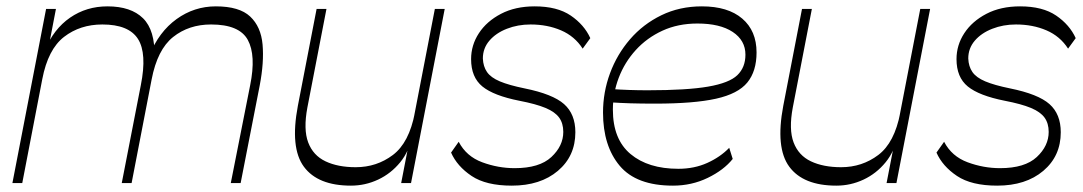

<svg xmlns="http://www.w3.org/2000/svg" viewBox="-20 -576 3407 604"><path d="M19 0 125 -548H156L126 -392L121 -418Q149 -485 200.5 -520.5Q252 -556 318 -556Q392 -556 430 -518.5Q468 -481 466 -398L450 -402Q480 -476 535.5 -516Q591 -556 659 -556Q733 -556 767 -524Q801 -492 806 -436Q811 -380 797 -307L737 0H706L767 -308Q786 -402 759.5 -450.5Q733 -499 644 -499Q574 -499 524.5 -459.5Q475 -420 457 -326L394 0H363L423 -308Q443 -408 414 -453.5Q385 -499 302 -499Q232 -499 181.5 -460Q131 -421 113 -327L50 0Z M1084 8Q980 8 936 -51.5Q892 -111 917 -243L976 -548H1007L947 -238Q934 -169 949.5 -128Q965 -87 1004 -68.5Q1043 -50 1099 -50Q1165 -50 1216 -88.5Q1267 -127 1285 -221L1277 -151Q1268 -101 1239 -65.5Q1210 -30 1169.5 -11Q1129 8 1084 8ZM1242 0 1348 -548H1379L1273 0Z M1590 8Q1509 8 1463.5 -22.5Q1418 -53 1399 -96L1423 -130Q1447 -84 1497 -65.5Q1547 -47 1599 -47Q1677 -47 1714.5 -82Q1752 -117 1752 -161Q1752 -188 1739 -206Q1726 -224 1696 -236.5Q1666 -249 1614 -259Q1533 -275 1497.5 -304Q1462 -333 1462 -390Q1462 -434 1486.5 -471.5Q1511 -509 1556 -532.5Q1601 -556 1662 -556Q1733 -556 1775.5 -527Q1818 -498 1837 -456L1813 -423Q1788 -462 1745 -480.5Q1702 -499 1649 -499Q1609 -499 1574.5 -485.5Q1540 -472 1519.5 -448Q1499 -424 1499 -392Q1500 -367 1512 -349.5Q1524 -332 1552.5 -320Q1581 -308 1630 -298Q1719 -280 1754.5 -248.5Q1790 -217 1790 -160Q1790 -85 1735 -38.5Q1680 8 1590 8Z M2097 8Q1982 8 1929.5 -54.5Q1877 -117 1877 -222Q1877 -286 1899 -345.5Q1921 -405 1962 -452.5Q2003 -500 2060.5 -528Q2118 -556 2188 -556Q2270 -556 2315 -517.5Q2360 -479 2360 -411Q2360 -352 2331 -316.5Q2302 -281 2232.5 -265.5Q2163 -250 2041 -250Q1996 -250 1963.5 -251Q1931 -252 1901 -254V-296Q1930 -294 1959 -293Q1988 -292 2017 -292Q2141 -292 2207.5 -303.5Q2274 -315 2299.5 -339.5Q2325 -364 2325 -404Q2325 -449 2285 -475.5Q2245 -502 2174 -502Q2113 -502 2064 -479.5Q2015 -457 1980 -418.5Q1945 -380 1926.5 -331.5Q1908 -283 1908 -231Q1908 -138 1963.5 -91.5Q2019 -45 2114 -45Q2164 -45 2205 -63.5Q2246 -82 2274 -111L2285 -76Q2257 -41 2206.5 -16.5Q2156 8 2097 8Z M2611 8Q2507 8 2463 -51.5Q2419 -111 2444 -243L2503 -548H2534L2474 -238Q2461 -169 2476.5 -128Q2492 -87 2531 -68.5Q2570 -50 2626 -50Q2692 -50 2743 -88.5Q2794 -127 2812 -221L2804 -151Q2795 -101 2766 -65.5Q2737 -30 2696.5 -11Q2656 8 2611 8ZM2769 0 2875 -548H2906L2800 0Z M3117 8Q3036 8 2990.5 -22.5Q2945 -53 2926 -96L2950 -130Q2974 -84 3024 -65.5Q3074 -47 3126 -47Q3204 -47 3241.5 -82Q3279 -117 3279 -161Q3279 -188 3266 -206Q3253 -224 3223 -236.5Q3193 -249 3141 -259Q3060 -275 3024.5 -304Q2989 -333 2989 -390Q2989 -434 3013.5 -471.5Q3038 -509 3083 -532.5Q3128 -556 3189 -556Q3260 -556 3302.5 -527Q3345 -498 3364 -456L3340 -423Q3315 -462 3272 -480.5Q3229 -499 3176 -499Q3136 -499 3101.5 -485.5Q3067 -472 3046.5 -448Q3026 -424 3026 -392Q3027 -367 3039 -349.5Q3051 -332 3079.5 -320Q3108 -308 3157 -298Q3246 -280 3281.5 -248.5Q3317 -217 3317 -160Q3317 -85 3262 -38.5Q3207 8 3117 8Z"/></svg>

Font: Savate ExtraLight
Style: Italic
Weight: 200
Italic angle: -11°
Designer: Max Esnée
Foundry: Plomb Type
Version: Version 2.000